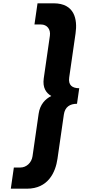

<svg xmlns="http://www.w3.org/2000/svg" viewBox="-20 -880 544 1160"><path d="M458.7 -347C415.7 -347 391.5 -366 398.1 -412L436.6 -679C448.5 -762 431.7 -860 303.7 -860H206.7L188.2 -732H228.2C263.2 -732 287.2 -704 281.4 -664L244.4 -407C236.2 -350 258.6 -318 290 -300C253.4 -282 221.6 -249 213.5 -193L176.5 64C170.7 104 138.7 132 103.7 132H63.7L45.3 260H142.3C270.3 260 315.4 162 327.3 79L365.8 -188C372.5 -234 402.2 -253 445.2 -253Z"/></svg>

Font: Hussar Paneuropjskich
Style: UpCsObl
Weight: 400
Designer: Mew Too, Robert Jablonski
Foundry: Cannot Into Space Fonts
Version: Version 1